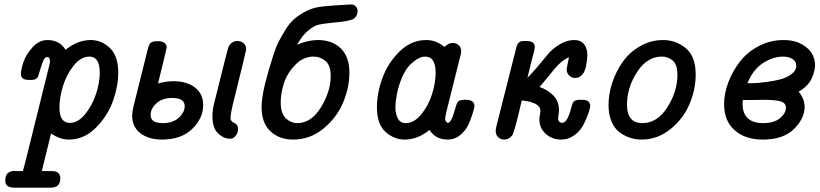

<svg xmlns="http://www.w3.org/2000/svg" viewBox="-20 -630 3722 872"><path d="M3.9 190.9Q3.9 164.1 17.3 155Q30.8 146 44.9 146L48.8 147H84Q85.9 138.2 90.6 122.1Q95.2 106 97.2 97.2L203.1 -330.1Q207 -344.2 207 -352.1Q207 -371.1 192.9 -371.1Q183.1 -371.1 175 -350.6Q167 -330.1 160.4 -306.2Q153.8 -282.2 149.9 -276.9Q141.1 -267.1 124 -267.1H110.8Q74.7 -267.1 75.2 -293.9Q75.2 -314 86.2 -347.4Q97.2 -380.9 127.2 -414.6Q157.2 -448.2 195.8 -448.2Q251 -448.2 277.8 -403.8Q332 -447.8 391.1 -448.2Q441.9 -448.2 479.5 -411.6Q517.1 -375 517.1 -300.8Q517.1 -239.7 493.2 -171.9Q469.2 -104 415.5 -50Q361.8 3.9 293 3.9Q252 3.9 211.9 -23.9L169.9 147H215.8Q253.9 147 253.9 180.2Q253.9 222.2 210.9 222.2H43.9Q3.9 221.7 3.9 190.9ZM250 -142.1Q250 -72.3 296.9 -71.8Q334 -71.8 366.5 -111.3Q398.9 -150.9 416 -202.9Q433.1 -254.9 433.1 -299.8Q433.1 -373 386.2 -373Q348.1 -373 315.7 -333.5Q283.2 -293.9 266.6 -241Q250 -188 250 -142.1Z M580.1 -105Q580.1 -121.1 585.9 -145L650.9 -405.8Q656.7 -430.7 665.8 -436.8Q674.8 -442.9 693.8 -442.9H695.8Q736.8 -442.9 736.8 -414.1Q736.8 -409.2 697.8 -251Q731 -260.7 767.1 -261.2Q828.1 -261.2 865.5 -232.7Q902.8 -204.1 902.8 -151.9Q902.8 -93.8 853.3 -44.9Q803.7 3.9 715.8 3.9Q654.8 3.9 617.4 -25.1Q580.1 -54.2 580.1 -105ZM664.1 -107.9Q664.1 -70.8 718.8 -70.8Q765.6 -70.8 792.2 -95.5Q818.8 -120.1 818.8 -147.9Q818.8 -185.1 762.7 -185.1Q716.8 -185.1 690.4 -160.9Q664.1 -136.7 664.1 -107.9ZM944.8 -101.1Q944.8 -133.3 954.1 -167Q1014.2 -410.2 1018.1 -418Q1031.2 -443.8 1059.1 -443.8Q1075.2 -443.8 1086.7 -433.3Q1098.1 -422.9 1098.1 -405.8Q1098.1 -399.9 1036.1 -149.9Q1027.3 -113.8 1026.9 -94.2Q1026.9 -79.1 1043.9 -71.5Q1061 -64 1061 -46.9Q1061 -39.1 1059.1 -30Q1057.1 -21 1048.1 -10.5Q1039.1 0 1024.9 0Q995.1 0 970 -24.7Q944.8 -49.3 944.8 -101.1Z M1168 -144Q1168 -183.1 1183.6 -249Q1194.8 -292 1200.9 -313Q1207 -334 1220 -375Q1232.9 -416 1244.4 -438.5Q1255.9 -460.9 1274.9 -492.4Q1293.9 -523.9 1314.5 -542Q1335 -560.1 1363.8 -575.9Q1392.6 -591.8 1426.8 -598.1Q1440.9 -601.1 1502.9 -605.5Q1564.9 -609.9 1572.8 -609.9Q1588.9 -609.9 1596.4 -600.3Q1604 -590.8 1604 -581.1Q1604 -573.2 1602.3 -566.7Q1600.6 -560.1 1596.7 -554.9Q1592.8 -549.8 1588.9 -546.4Q1585 -543 1576.9 -540.5Q1568.8 -538.1 1562.7 -536.6Q1556.6 -535.2 1544.7 -533Q1532.7 -530.8 1524.2 -530.3Q1515.6 -529.8 1500.2 -527.8Q1484.9 -525.9 1473.6 -524.9Q1442.9 -522 1423.8 -517.1Q1404.8 -512.2 1377.7 -489.5Q1350.6 -466.8 1329.6 -426.8Q1376.5 -447.8 1423.8 -448.2Q1488.8 -448.2 1527.8 -410.2Q1566.9 -372.1 1566.9 -299.8Q1566.9 -232.9 1538.3 -164.6Q1509.8 -96.2 1449.2 -46.1Q1388.7 3.9 1311 3.9Q1249 3.9 1208.5 -33.4Q1168 -70.8 1168 -144ZM1254.9 -166Q1254.9 -114.3 1278.3 -92.5Q1301.8 -70.8 1330.6 -70.8Q1393.6 -70.8 1437.7 -142.8Q1481.9 -214.8 1481.9 -285.2Q1481.9 -333 1458.3 -353Q1434.6 -373 1404.8 -373Q1357.9 -373 1321.8 -336.4Q1285.6 -299.8 1270.3 -253.9Q1254.9 -208 1254.9 -166Z M1691.9 -143.1Q1691.9 -207 1716.8 -275.6Q1741.7 -344.2 1794.7 -396.2Q1847.7 -448.2 1915.5 -448.2Q1961.4 -448.2 1998.5 -417H1999.5Q2017.6 -435.1 2035.6 -435.1Q2051.8 -435.1 2063.2 -424.6Q2074.7 -414.1 2074.7 -397Q2074.7 -388.2 2070.8 -376L2007.8 -124Q2002 -98.1 2001.5 -91.8Q2001.5 -85 2004.6 -80.1Q2007.8 -75.2 2010.3 -73.5Q2012.7 -71.8 2014.6 -71.8Q2029.8 -71.8 2047.9 -138.2Q2054.7 -164.1 2062.3 -170.4Q2069.8 -176.8 2093.8 -176.8H2095.7Q2134.8 -176.8 2134.8 -147.9Q2134.8 -142.1 2128.7 -121.1Q2122.6 -100.1 2110.1 -70.1Q2097.7 -40 2071.8 -18.1Q2045.9 3.9 2012.7 3.9Q1958.5 3.9 1930.7 -40Q1877.4 3.9 1817.9 3.9Q1770 3.9 1731 -31Q1691.9 -65.9 1691.9 -143.1ZM1775.9 -142.1Q1775.9 -113.3 1786.9 -92Q1797.9 -70.8 1822.8 -70.8Q1860.8 -70.8 1893.8 -111.3Q1926.8 -151.9 1942.6 -203.9Q1958.5 -255.9 1958.5 -299.8Q1958.5 -373 1910.6 -373Q1881.8 -373 1845.2 -338.6Q1808.6 -304.2 1786.6 -221.2Q1775.9 -172.9 1775.9 -142.1Z M2231.4 -34.2Q2231.4 -46.4 2234.4 -56.2L2324.7 -413.1Q2327.6 -428.2 2334.7 -435.1Q2341.8 -441.9 2347.7 -442.9Q2353.5 -443.8 2365.7 -443.8H2370.6Q2408.7 -443.8 2408.7 -417Q2408.7 -408.2 2404.5 -392.6Q2400.4 -377 2391.6 -343Q2382.8 -309.1 2375.5 -276.9Q2392.6 -293 2420.7 -326.4Q2448.7 -359.9 2469.2 -384.5Q2489.7 -409.2 2522.2 -428.7Q2554.7 -448.2 2587.4 -448.2Q2617.2 -448.2 2632.3 -429.7Q2647.5 -411.1 2647.5 -379.9Q2647.5 -362.8 2642.1 -333Q2636.7 -303.2 2623.5 -290Q2611.3 -275.9 2592.8 -275.9Q2575.7 -275.9 2564.7 -287.4Q2553.7 -298.8 2553.7 -314Q2553.7 -319.8 2558.1 -339.8Q2562.5 -359.9 2563.5 -370.1Q2547.4 -363.3 2531.5 -350.1Q2515.6 -336.9 2505.6 -325.4Q2495.6 -314 2471.2 -283.9Q2446.8 -253.9 2430.7 -234.9Q2466.8 -222.7 2492.7 -196.8Q2518.6 -170.9 2518.6 -129.9Q2518.6 -118.7 2516.6 -106.9Q2514.6 -95.2 2514.6 -91.8Q2514.6 -84 2520 -77.9Q2525.4 -71.8 2532.7 -71.8Q2557.6 -71.8 2574.7 -142.1Q2574.7 -143.1 2576.2 -147.5Q2577.6 -151.9 2578.1 -153.3Q2578.6 -154.8 2579.6 -158.4Q2580.6 -162.1 2582 -163.6Q2583.5 -165 2585.4 -168Q2587.4 -170.9 2590.1 -171.9Q2592.8 -172.9 2595.7 -174.3Q2598.6 -175.8 2602.5 -176.3Q2606.4 -176.8 2611.8 -176.8H2623.5Q2660.6 -176.8 2660.6 -148.9Q2660.6 -140.1 2653.1 -117.7Q2645.5 -95.2 2631.6 -66.7Q2617.7 -38.1 2590.1 -17.1Q2562.5 3.9 2528.8 3.9Q2487.8 3.9 2458.7 -22Q2429.7 -47.9 2429.7 -88.9Q2429.7 -96.7 2432.1 -108.9Q2434.6 -121.1 2434.6 -126Q2434.6 -165 2350.6 -173.8H2349.6Q2316.4 -27.8 2305.7 -14.2Q2290.5 3.9 2270.5 3.9Q2254.4 3.9 2242.9 -6.6Q2231.4 -17.1 2231.4 -34.2Z M2743.7 -153.8Q2743.7 -202.6 2760.5 -253.9Q2777.3 -305.2 2807.9 -348.6Q2838.4 -392.1 2887 -420.2Q2935.5 -448.2 2991.7 -448.2Q3049.8 -448.2 3094.7 -411.1Q3139.6 -374 3139.6 -291Q3139.6 -224.1 3111.6 -157.5Q3083.5 -90.8 3024.9 -43.5Q2966.3 3.9 2892.6 3.9Q2867.7 3.9 2843.5 -3.7Q2819.3 -11.2 2795.9 -27.6Q2772.5 -43.9 2758.1 -76.4Q2743.7 -108.9 2743.7 -153.8ZM2827.6 -154.8Q2827.6 -70.8 2897.5 -70.8Q2965.3 -70.8 3011 -142.8Q3056.6 -214.8 3056.6 -290Q3056.6 -337.9 3034.7 -355.5Q3012.7 -373 2986.3 -373Q2918.5 -373 2873 -302.5Q2827.6 -231.9 2827.6 -154.8Z M3268.6 -157.2Q3268.6 -205.1 3287.6 -255.6Q3306.6 -306.2 3340.1 -349.6Q3373.5 -393.1 3426 -420.7Q3478.5 -448.2 3539.6 -448.2Q3600.6 -448.2 3641.1 -416Q3681.6 -383.8 3681.6 -334Q3681.6 -306.2 3665.5 -272Q3649.4 -237.8 3607.4 -213.9Q3634.3 -180.7 3634.3 -145Q3634.3 -91.8 3585.9 -43.9Q3537.6 3.9 3443.4 3.9Q3364.3 3.9 3316.4 -38.6Q3268.6 -81.1 3268.6 -157.2ZM3352.5 -159.2Q3352.5 -71.3 3446.3 -70.8Q3495.1 -70.8 3522.2 -93Q3549.3 -115.2 3549.3 -141.1Q3549.3 -162.1 3525.9 -169.4Q3502.4 -176.8 3441.4 -176.8Q3438.5 -176.8 3426 -176.3Q3413.6 -175.8 3388.2 -175.8H3353.5Q3353.5 -172.9 3353 -167Q3352.5 -161.1 3352.5 -159.2ZM3374.5 -252H3375.5Q3388.7 -252 3406 -252.4Q3423.3 -252.9 3460 -257.6Q3496.6 -262.2 3524.4 -269.5Q3552.2 -276.9 3574.2 -293Q3596.2 -309.1 3596.2 -331.1Q3596.2 -352.1 3578.9 -362.5Q3561.5 -373 3536.6 -373Q3491.7 -373 3446 -344Q3400.4 -314.9 3374.5 -252Z"/></svg>

Font: CMU Typewriter Text
Style: BoldItalic
Weight: 700
Italic angle: -14.04°
Version: Version 0.7.0